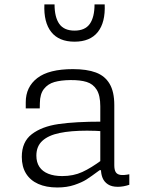

<svg xmlns="http://www.w3.org/2000/svg" viewBox="-20 -818 660 850"><path d="M486 -353V-87Q486 -66.5 492.2 -56.2Q498.5 -46 512.8 -43.8Q527 -41.5 552.5 -46.5V0Q526 9 501.5 9Q474.5 9 458 -1.8Q441.5 -12.5 434.2 -30Q427 -47.5 427 -69.5L424 -78V-347.5Q424 -395.5 408 -421Q392 -446.5 363.5 -455.2Q335 -464 291 -463.5Q249.5 -463 220.8 -454.8Q192 -446.5 174.5 -424.2Q157 -402 156.5 -362L156 -338H94V-365.5Q94 -433 145.2 -472.5Q196.5 -512 303 -512Q364.5 -512 404.5 -497Q444.5 -482 465.2 -447Q486 -412 486 -353ZM365.5 -239.5Q293 -239.5 243.8 -229.2Q194.5 -219 167.8 -194.8Q141 -170.5 141 -129Q141 -99.5 154.5 -79.2Q168 -59 193.8 -48.8Q219.5 -38.5 255.5 -38.5Q305 -38.5 344.2 -56.5Q383.5 -74.5 432 -110.5L438 -64.5H421Q382.5 -36 362.5 -23.2Q342.5 -10.5 309.2 0.8Q276 12 233.5 12Q184.5 12 149.2 -3.8Q114 -19.5 95.2 -49.8Q76.5 -80 76.5 -123.5Q76.5 -190 120.8 -224Q165 -258 239.2 -268.8Q313.5 -279.5 430.5 -279.5L444 -236.5Q423 -238 402.5 -238.8Q382 -239.5 365.5 -239.5ZM310 -682.5Q356.5 -682.5 377.5 -712.2Q398.5 -742 398.5 -798.5H443.5Q447 -719 413 -676.2Q379 -633.5 310 -633.5Q241 -633.5 207 -676.2Q173 -719 176.5 -798.5H221.5Q221.5 -742 242.5 -712.2Q263.5 -682.5 310 -682.5Z"/></svg>

Font: Monaspace Neon Var ExtraLight
Style: Regular
Weight: 200
Designer: Riley Cran and the Lettermatic Team
Version: Version 1.200 (Monaspace Neon Var)